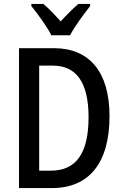

<svg xmlns="http://www.w3.org/2000/svg" viewBox="-20 -960 629 980"><path d="M242 -780H338C360 -825 409 -889 440 -929V-940H380C348 -912 324 -888 290 -851C259 -885 228 -918 201 -940H140V-929C175 -886 220 -824 242 -780ZM539 -367C539 -593 436 -714 256 -714H77V0H245C433 0 539 -126 539 -367ZM432 -362C432 -181 371 -89 240 -89H180V-625H250C369 -625 432 -540 432 -362Z"/></svg>

Font: Noto Sans Lao Looped Condensed Medium
Style: Regular
Weight: 500
Width: 3
Designer: Mark Frömberg, Ben Mitchell
Foundry: The Fontpad Ltd
Version: Version 1.002